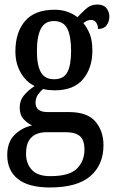

<svg xmlns="http://www.w3.org/2000/svg" viewBox="-20 -590 510 848"><path d="M200 238Q106 238 59 200.5Q12 163 12 95Q12 37 45 5Q78 -27 122 -36Q102 -45 84.5 -63.5Q67 -82 67 -115Q67 -146 85.5 -168.5Q104 -191 133 -210Q95 -228 71.5 -269Q48 -310 48 -362Q48 -448 91 -497.5Q134 -547 221 -547Q253 -547 279 -537.5Q305 -528 322 -514Q336 -529 358 -549.5Q380 -570 410 -570Q437 -570 450 -554Q463 -538 463 -517Q463 -495 451 -478.5Q439 -462 413 -462Q413 -479 404.5 -490.5Q396 -502 383 -502Q372 -502 364 -498Q356 -494 348 -488Q365 -468 376.5 -439.5Q388 -411 388 -366Q388 -290 347 -240.5Q306 -191 221 -191Q211 -191 195.5 -192.5Q180 -194 171 -197Q159 -188 148 -172.5Q137 -157 137 -136Q137 -95 191 -95H285Q366 -95 401.5 -53Q437 -11 437 51Q437 138 379 188Q321 238 200 238ZM219 -240Q261 -240 277.5 -271Q294 -302 294 -365Q294 -431 277 -464Q260 -497 218 -497Q178 -497 160.5 -463Q143 -429 143 -364Q143 -302 160.5 -271Q178 -240 219 -240ZM202 188Q287 188 320 154.5Q353 121 353 71Q353 28 332.5 11Q312 -6 273 -6H182Q161 -6 141 2Q121 10 108 30.5Q95 51 95 89Q95 132 120.5 160Q146 188 202 188Z"/></svg>

Font: Noto Serif Lao Condensed Medium
Style: Regular
Weight: 500
Width: 3
Designer: Monotype Design Team
Foundry: Monotype Imaging Inc.
Version: Version 2.003; ttfautohint (v1.8.4.7-5d5b)